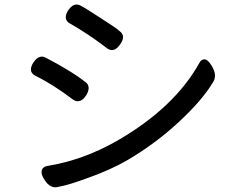

<svg xmlns="http://www.w3.org/2000/svg" viewBox="-20 -752 1040 828"><path d="M310.5 -732.4Q321.3 -732.4 331.1 -725.6Q345.7 -718.8 416 -672.9Q483.4 -629.9 494.1 -619.1Q510.7 -607.4 510.7 -592.8Q510.7 -578.1 498 -560.5Q481.4 -536.1 462.9 -536.1Q452.1 -536.1 441.4 -543.9Q364.3 -603.5 282.2 -650.4Q277.3 -652.3 272.5 -657.2Q263.7 -666 263.7 -678.7Q263.7 -691.4 274.4 -708Q291 -732.4 310.5 -732.4ZM184.6 40Q176.8 32.2 168 17.1Q159.2 2 159.2 -9.8Q159.2 -30.3 182.6 -36.1Q336.9 -60.5 484.4 -144.5Q733.4 -288.1 840.8 -482.4Q841.8 -484.4 844.7 -488.3Q852.5 -496.1 861.3 -496.1Q876 -496.1 892.6 -468.8Q907.2 -444.3 907.2 -426.8Q907.2 -409.2 897.5 -395.5Q852.5 -320.3 752.4 -227.1Q652.3 -133.8 531.2 -62.5Q459 -20.5 366.2 12.7Q274.4 46.9 231.4 53.7Q224.6 55.7 218.8 55.7Q200.2 55.7 184.6 40ZM161.1 -507.8Q169.9 -507.8 179.7 -502Q288.1 -445.3 345.7 -400.4Q362.3 -389.6 362.3 -372.1Q362.3 -358.4 351.6 -340.8Q335 -315.4 315.4 -315.4Q304.7 -315.4 293.9 -323.2Q209 -387.7 131.8 -425.8Q113.3 -435.5 113.3 -452.1Q113.3 -465.8 124 -482.4Q140.6 -507.8 161.1 -507.8Z"/></svg>

Font: TaiwanPearl
Style: Regular
Weight: 400
Version: Version 2.102